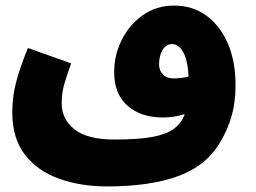

<svg xmlns="http://www.w3.org/2000/svg" viewBox="-20 -480 919 688"><path d="M364 188Q269 188 192 160.5Q115 133 69.5 74.5Q24 16 24 -78Q24 -106 28 -136.5Q32 -167 44 -208Q56 -249 80 -308L235 -253Q221 -214 213.5 -189.5Q206 -165 203.5 -147Q201 -129 201 -109Q201 -53 247 -16.5Q293 20 390 20Q476 20 526.5 10.5Q577 1 602.5 -18Q628 -37 639 -63Q641 -67 642 -71Q603 -59 564 -59Q485 -59 437 -101Q389 -143 389 -222Q389 -282 416 -336.5Q443 -391 491.5 -425.5Q540 -460 604 -460Q670 -460 719.5 -424Q769 -388 796.5 -324Q824 -260 824 -175Q824 -113 810 -64.5Q796 -16 770 28Q721 113 620 150.5Q519 188 364 188ZM550 -250Q550 -228 563.5 -213.5Q577 -199 602 -199Q614 -199 628 -200.5Q642 -202 656 -206Q652 -268 635.5 -295Q619 -322 597 -322Q575 -322 562.5 -301Q550 -280 550 -250Z"/></svg>

Font: Noto Sans Arabic Blk
Style: Regular
Weight: 900
Designer: Monotype Design Team, Nadine Chahine, Nizar Qandah and Khaled Hosny
Foundry: Monotype Imaging Inc.
Version: Version 2.012; ttfautohint (v1.8.4.7-5d5b)